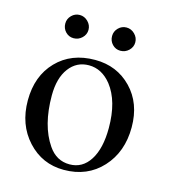

<svg xmlns="http://www.w3.org/2000/svg" viewBox="-98 -700 696 789"><g transform="rotate(15 250.0 -306.0)"><path d="M343 -523Q323 -523 309 -537.5Q295 -552 295 -573Q295 -593 309.5 -607.5Q324 -622 344 -622Q364 -622 379 -607Q394 -592 394 -572Q394 -552 379 -537.5Q364 -523 343 -523ZM144 -523Q124 -523 110 -537.5Q96 -552 96 -573Q96 -593 110.5 -607.5Q125 -622 145 -622Q165 -622 180 -607Q195 -592 195 -572Q195 -552 180 -537.5Q165 -523 144 -523ZM470 -231Q470 -126 407.5 -58Q345 10 245 10Q153 10 91 -57.5Q29 -125 29 -228Q29 -332 91 -396Q153 -460 254 -460Q347 -460 408.5 -396.5Q470 -333 470 -231ZM380 -204Q380 -318 330 -382Q290 -432 235 -432Q183 -432 151 -389.5Q119 -347 119 -273Q119 -145 172 -68Q206 -18 262 -18Q317 -18 348.5 -67.5Q380 -117 380 -204Z"/></g></svg>

Font: STIX MathJax Latin
Style: Regular
Weight: 400
Designer: MicroPress Inc., with final additions and corrections provided by Coen Hoffman, Elsevier (retired)
Version: Version 1.1.1